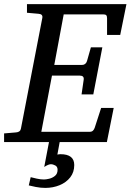

<svg xmlns="http://www.w3.org/2000/svg" viewBox="-35 -691 635 934"><path d="M-15.1 0V-42L43 -46.9Q64 -48.3 66.9 -65.9L170.9 -604Q174.3 -622.6 151.9 -624L96.2 -628.9V-670.9H580.1L549.8 -521H485.8V-602.1Q485.8 -612.8 481.9 -616.9Q478 -621.1 466.8 -621.1H274.9L229 -375H362.8Q382.3 -375 388.2 -394L407.2 -460.9H462.9L418.9 -231.9H361.8L372.1 -303.2Q375 -323.2 353 -323.2H217.8L166 -49.8H400.9Q411.6 -49.8 417.2 -55.4Q422.9 -61 425.8 -69.8L457 -166H518.1L484.9 0ZM326.2 111.8Q326.2 146.5 306.9 171.4Q287.6 196.3 255.4 209.7Q223.1 223.1 185.1 223.1Q162.6 223.1 139.2 218.5Q115.7 213.9 105 210.9L114.3 170.9Q125.5 173.8 144 178Q162.6 182.1 179.2 182.1Q188.5 182.1 204.1 178.5Q219.7 174.8 232.4 164.6Q245.1 154.3 245.1 134.8Q245.1 120.1 234.1 114Q223.1 107.9 211.9 107.9Q207.5 107.9 200 110.6Q192.4 113.3 180.2 121.1L208 -24.4H259.8L244.1 61Q248 60.1 251.7 59.6Q255.4 59.1 259.3 59.1Q326.2 59.1 326.2 111.8Z"/></svg>

Font: Charis
Style: Italic
Weight: 400
Italic angle: -11°
Designer: Walt Agee, Miriam Martin, Annie Olsen, Victor Gaultney, Lorna Priest, Alan Ward, Bob Hallissy, Martin Hosken, Sharon Cor
Foundry: SIL Global
Version: Version 7.000